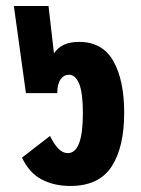

<svg xmlns="http://www.w3.org/2000/svg" viewBox="-20 -604 468 637"><path d="M213 13Q160 13 118.5 -8.5Q77 -30 53 -81L146 -153Q159 -126 173.5 -111Q188 -96 205 -96Q255 -96 255 -228Q255 -297 242.5 -326.5Q230 -356 209 -356Q192 -356 181 -340.5Q170 -325 170 -295H66L26 -584H141L159 -427Q184 -465 242 -465Q320 -465 356 -401.5Q392 -338 392 -230Q392 -115 350 -51Q308 13 213 13Z"/></svg>

Font: Noto Sans Thai ExtCond ExtBd
Style: Regular
Weight: 800
Width: 2
Designer: Monotype Design Team
Foundry: Monotype Imaging Inc.
Version: Version 2.002; ttfautohint (v1.8.4.7-5d5b)